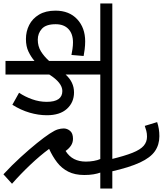

<svg xmlns="http://www.w3.org/2000/svg" viewBox="65 -1001 948 1118"><g transform="rotate(90 539.0 -442.0)"><path d="M706 -552H414V-350Q458 -399 518 -399Q576 -399 613.5 -358Q651 -317 651 -241Q651 -192 636 -140.5Q621 -89 590 -40L520 -79Q543 -113 558 -155Q573 -197 573 -240Q573 -331 510 -331Q462 -331 414 -255V0H335V-169Q312 -149 281 -134Q250 -119 207 -119Q163 -119 125.5 -138Q88 -157 65 -195.5Q42 -234 42 -291Q42 -371 92 -417.5Q142 -464 221 -464Q243 -464 267.5 -461Q292 -458 306 -455L300 -384Q286 -387 265.5 -390Q245 -393 227 -393Q177 -393 149 -366.5Q121 -340 121 -292Q121 -236 147.5 -212Q174 -188 211 -188Q249 -188 278.5 -206Q308 -224 335 -254V-552H0V-622H706Z M1050 -38 995 12Q942 -37 895.5 -88Q849 -139 813.5 -183Q778 -227 759 -256Q739 -286 733.5 -304.5Q728 -323 728 -339Q728 -359 742 -376Q756 -393 788 -393Q810 -393 827.5 -381.5Q845 -370 859 -350Q891 -370 906 -399.5Q921 -429 921 -468Q921 -491 917 -514Q913 -537 906 -552H692V-622H1078V-552H985Q991 -536 995 -512.5Q999 -489 999 -459Q999 -404 979.5 -365.5Q960 -327 925.5 -300.5Q891 -274 847 -254Q886 -201 940 -144Q994 -87 1050 -38Z M907 -615Q888 -694 869.5 -740Q851 -786 828.5 -805Q806 -824 776 -824Q757 -824 742 -820Q727 -816 713 -811L691 -883Q729 -896 773 -896Q823 -896 860.5 -870Q898 -844 926.5 -782.5Q955 -721 979 -615Z"/></g></svg>

Font: Noto Sans SemiCondensed
Style: Regular
Weight: 400
Width: 4
Designer: Monotype Design Team
Foundry: Monotype Imaging Inc.
Version: Version 2.013; ttfautohint (v1.8.4.7-5d5b)